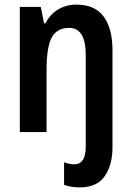

<svg xmlns="http://www.w3.org/2000/svg" viewBox="-20 -573 572 833"><path d="M326 240Q288 240 258 229V131Q282 140 303 140Q326 140 339 121.5Q352 103 352 61V-334Q352 -452 280 -452Q227 -452 204.5 -410.5Q182 -369 182 -268V0H66V-543H157L171 -472H177Q198 -512 233 -532.5Q268 -553 312 -553Q391 -553 429.5 -501.5Q468 -450 468 -354V67Q468 142 434.5 191Q401 240 326 240Z"/></svg>

Font: Noto Sans Devanagari Condensed SemiBold
Style: Regular
Weight: 600
Width: 3
Designer: Jelle Bosma - Monotype Design Team
Foundry: Monotype Imaging Inc.
Version: Version 2.004; ttfautohint (v1.8.4.7-5d5b)